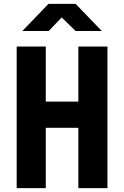

<svg xmlns="http://www.w3.org/2000/svg" viewBox="-20 -970 640 990"><path d="M66 0V-730H216V-446H384V-730H534V0H384V-311H216V0ZM95 -810 230 -950H370L505 -810H370L298 -880L231 -810Z"/></svg>

Font: JetBrains Mono NL ExtraBold
Style: Regular
Weight: 800
Designer: Philipp Nurullin, Konstantin Bulenkov
Foundry: JetBrains
Version: Version 2.304; ttfautohint (v1.8.4.7-5d5b)